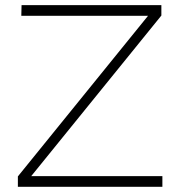

<svg xmlns="http://www.w3.org/2000/svg" viewBox="-20 -719 694 739"><path d="M48.8 0V-40L549.8 -658.2H62L63 -699.2H601.1V-659.2L100.1 -41H605V0Z"/></svg>

Font: Trueno UltraLight
Style: Regular
Weight: 250
Designer: Julieta Ulanovsky
Foundry: Julieta Ulanovsky
Version: Version 3.001b | FøM Fix